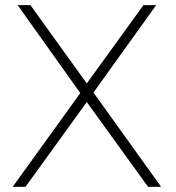

<svg xmlns="http://www.w3.org/2000/svg" viewBox="-20 -719 678 739"><path d="M28.8 0 289.1 -360.8 47.9 -699.2H97.2L314 -397.9L532.2 -699.2H581.1L339.8 -362.8L600.1 0H549.8L314 -326.2L78.1 0Z"/></svg>

Font: Trueno UltraLight
Style: Regular
Weight: 250
Designer: Julieta Ulanovsky
Foundry: Julieta Ulanovsky
Version: Version 3.001b | FøM Fix